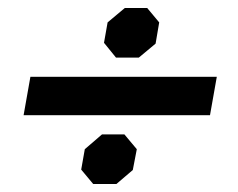

<svg xmlns="http://www.w3.org/2000/svg" viewBox="-20 -504 596 480"><path d="M240 -397 249 -448 292 -484H348L378 -448L369 -395L327 -360H270ZM56 -312H522L505 -216H39ZM183 -80 192 -131 235 -168H291L322 -131L312 -79L271 -44H213Z"/></svg>

Font: Chakra Petch SemiBold
Style: Italic
Weight: 600
Italic angle: -10°
Designer: Katatrad Aksorn Co.,Ltd.
Foundry: Cadson Demak Co.,Ltd.
Version: Version 1.000; ttfautohint (v1.6)